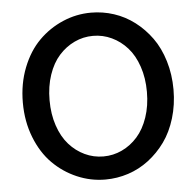

<svg xmlns="http://www.w3.org/2000/svg" viewBox="-52 -763 843 825"><g transform="rotate(-5 370.0 -350.0)"><path d="M370.1 -710Q420.9 -710 468.8 -694.3Q516.6 -678.7 557.4 -647.7Q598.1 -616.7 628.9 -574Q659.7 -531.2 677.2 -473.4Q694.8 -415.5 694.8 -350.1Q694.8 -284.7 677.2 -226.8Q659.7 -168.9 628.9 -126.2Q598.1 -83.5 557.4 -52.5Q516.6 -21.5 468.8 -5.9Q420.9 9.8 370.1 9.8Q306.6 9.8 248 -15.4Q189.5 -40.5 144.3 -85.7Q99.1 -130.9 72 -199.7Q44.9 -268.6 44.9 -350.1Q44.9 -431.6 72 -500.5Q99.1 -569.3 144.3 -614.5Q189.5 -659.7 248 -684.8Q306.6 -710 370.1 -710ZM177 -459.7Q160.2 -410.2 160.2 -350.1Q160.2 -290 177 -240.5Q193.8 -190.9 222.9 -158.2Q252 -125.5 289.8 -107.7Q327.6 -89.8 370.1 -89.8Q412.6 -89.8 450.4 -107.7Q488.3 -125.5 517.3 -158.2Q546.4 -190.9 563.2 -240.5Q580.1 -290 580.1 -350.1Q580.1 -410.2 563.2 -459.7Q546.4 -509.3 517.3 -541.7Q488.3 -574.2 450.4 -592Q412.6 -609.9 370.1 -609.9Q327.6 -609.9 289.8 -592Q252 -574.2 222.9 -541.7Q193.8 -509.3 177 -459.7Z"/></g></svg>

Font: Tiffany Gothic CC
Style: Regular
Weight: 400
Designer: indestructible type*
Foundry: Cowboy Collective
Version: Version 1.000